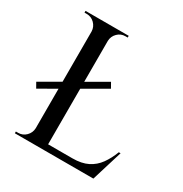

<svg xmlns="http://www.w3.org/2000/svg" viewBox="-163 -825 907 951"><g transform="rotate(30 290.0 -350.0)"><path d="M224 -700V0H131V-700ZM134 -700V-627H131Q130 -653 111.5 -671.5Q93 -690 67 -690Q67 -690 60.5 -690Q54 -690 54 -690V-700ZM301 -700V-690Q300 -690 294 -690Q288 -690 288 -690Q262 -690 243.5 -671.5Q225 -653 224 -627H221V-700ZM134 -73V0H54V-10Q54 -10 60.5 -10Q67 -10 67 -10Q93 -10 111.5 -28.5Q130 -47 131 -73ZM492 -35 500 0H221V-35ZM557 -176 503 0H327L363 -35Q415 -35 450 -52.5Q485 -70 508 -102Q531 -134 547 -176ZM18 -274 339 -459 356 -429 35 -244Z"/></g></svg>

Font: Cinzel Medium
Style: Regular
Weight: 500
Designer: Natanael Gama
Version: Version 2.000